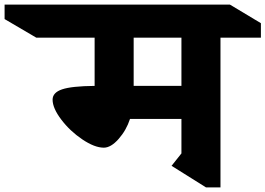

<svg xmlns="http://www.w3.org/2000/svg" viewBox="-164 -806 1156 836"><path d="M796 -642V10H733L583 -84L626 -138V-288H402Q386 -239 352.5 -201Q319 -163 288 -163Q248 -163 194.5 -199Q141 -235 103 -285Q65 -335 65 -372Q65 -403 106.5 -417Q148 -431 248 -432V-642H-6L-144 -723V-786H837L972 -705V-642ZM626 -642H418V-432H626Z"/></svg>

Font: Inknut Antiqua
Style: Bold
Weight: 700
Designer: Claus Eggers Sørensen
Foundry: Claus Eggers Sørensen
Version: Version 1.003; ttfautohint (v1.8.2) -l 8 -r 50 -G 200 -x 14 